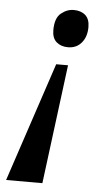

<svg xmlns="http://www.w3.org/2000/svg" viewBox="-53 -578 435 791"><g transform="rotate(5 165.0 -182.0)"><path d="M209 -388Q180 -388 161.5 -404Q143 -420 143 -453Q143 -503 167.5 -523Q192 -543 220 -543Q250 -543 268 -527Q286 -511 286 -478Q286 -438 265 -413Q244 -388 209 -388ZM3 179 167 -314H216L153 179Z"/></g></svg>

Font: Noto Serif ExtraCondensed
Style: Bold Italic
Weight: 700
Width: 2
Italic angle: -12°
Designer: Monotype Design Team
Foundry: Monotype Imaging Inc.
Version: Version 2.013; ttfautohint (v1.8.4.7-5d5b)